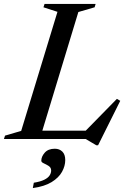

<svg xmlns="http://www.w3.org/2000/svg" viewBox="-48 -705 652 974"><path d="M349.5 -644 154 0H-28L-22.5 -17L59.5 -41L243.5 -645L172.5 -668L178 -685H437L432 -668ZM375.5 -30.5 545 -203.5 562 -193.5 449.5 32H440.5L386.5 0H92L106 -42H418.5ZM161.5 110.5Q161.5 89.5 179 69.5Q196.5 49.5 230 49.5Q253.5 49.5 268.2 64Q283 78.5 283 107Q283 137 266.5 166.8Q250 196.5 213.8 218.8Q177.5 241 118.5 249L123.5 222Q157 216.5 176.2 207Q195.5 197.5 203.5 185.2Q211.5 173 211.5 160Q211.5 145 199 137Q186.5 129 174 123.5Q161.5 118 161.5 110.5Z"/></svg>

Font: Newsreader 36pt Medium
Style: Italic
Weight: 500
Italic angle: -17°
Designer: Hugues Gentile
Foundry: Production Type
Version: Version 1.003